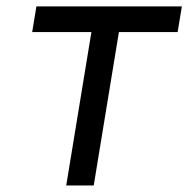

<svg xmlns="http://www.w3.org/2000/svg" viewBox="-20 -565 574 585"><path d="M78.1 -467.3 90.9 -545.5H534.1L521.3 -467.3H342.3L265.6 0H181.8L258.5 -467.3Z"/></svg>

Font: Inter P
Style: Italic
Weight: 400
Italic angle: -9.40001°
Designer: Rasmus Andersson
Foundry: rsms
Version: Version 3.018;git-588b23468